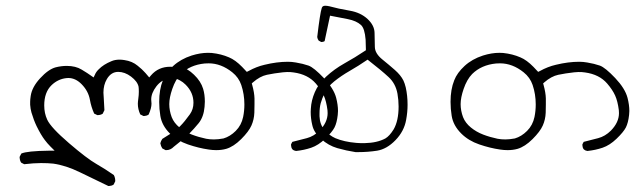

<svg xmlns="http://www.w3.org/2000/svg" viewBox="-20 -422 2180 659"><path d="M63 141.6Q96.7 137.7 120.8 137.7Q145 137.7 162.6 139.6Q205.6 145.5 254.6 169.4Q303.7 193.4 351.6 216.3Q352.5 216.3 355.2 216.3Q357.9 216.3 362.3 215.1Q366.7 213.9 370.1 211.4L375.5 200.2Q375.5 199.2 375.5 197Q375.5 194.8 375 191.4Q374 184.6 370.6 178.7Q341.3 158.2 309.8 140.1Q278.3 122.1 216.8 69.3Q154.3 15.6 142.1 -11.2Q131.8 -33.2 131.8 -60.1Q131.8 -105.5 157.2 -129.9Q178.7 -150.4 207 -153.8Q210.4 -154.3 214.4 -154.3Q239.3 -154.3 260.3 -132.8Q283.2 -109.4 288.6 -79.6Q293 -54.7 303.2 -32.2L314 -26.9Q314.5 -26.9 314.9 -26.9Q325.2 -26.9 332.5 -31.7L338.4 -43.9Q337.4 -68.4 336.2 -84.2Q335 -100.1 335 -104Q335 -130.4 346.7 -150.4Q361.3 -175.3 385.7 -175.3Q408.2 -175.3 429.7 -159.2Q451.7 -142.6 455.6 -124.5Q456.5 -118.2 456.5 -107.2Q456.5 -96.2 454.8 -84Q453.1 -71.8 453.1 -65.9Q453.1 -47.4 461.4 -29.3L472.2 -23.9Q472.7 -23.9 475.3 -23.9Q478 -23.9 482.4 -25.1Q486.8 -26.4 490.2 -28.8Q500 -50.8 500 -66.4Q500 -69.8 499.5 -73.2Q499 -76.7 499 -80.6Q499 -102.5 516.6 -125.5Q534.2 -148.4 560.5 -152.8Q565.4 -153.3 570.1 -153.3Q574.7 -153.3 582 -152.1Q589.4 -150.9 597.7 -146Q607.9 -140.6 617.2 -131.3Q644 -104.5 644 -69.3Q644 -46.9 631.8 -29.8Q613.3 -3.9 598.6 10.7Q584 25.4 568.6 34.9Q553.2 44.4 537.1 54.7Q532.2 62 530.3 69.8Q532.2 80.1 537.1 87.4L548.3 93.3Q549.3 93.3 550.8 93.3Q565.4 93.3 576.7 81.5Q613.3 53.2 629.9 36.4Q646.5 19.5 662.1 0.5Q679.2 -21 682.1 -55.2Q683.1 -64.9 683.1 -73.2Q683.1 -97.7 677.2 -117.2Q669.4 -143.1 646 -165.5Q623 -187.5 605 -189.9Q584.5 -192.9 564 -192.9Q523.9 -192.9 498.5 -163.6L492.2 -156.2Q482.9 -167.5 479.5 -171.1Q476.1 -174.8 472.7 -178.2Q469.2 -181.6 466.3 -184.6Q460 -190.4 452.6 -196.3Q434.1 -211.9 407.2 -215.8Q398.4 -217.3 390.1 -217.3Q374.5 -217.3 362.3 -211.9Q335 -200.7 318.8 -184.1Q309.6 -175.3 305.7 -165.5L301.3 -156.2Q277.8 -172.9 260.3 -183.1Q239.7 -195.8 209 -195.8Q190.4 -195.8 170.9 -190.9Q146 -184.1 117.7 -153.3Q89.8 -123 85.4 -92.8Q83.5 -80.1 83.5 -73Q83.5 -65.9 83.5 -62.5Q84.5 -48.3 87.9 -36.1Q95.7 -9.8 105.5 10.7Q120.6 41.5 133.8 58.6Q142.1 69.8 153.3 81.1L167.5 95.2H147.5Q72.8 96.2 53.2 105L47.4 116.2Q47.4 116.7 47.4 119.6Q47.4 122.6 48.6 127.2Q49.8 131.8 52.7 136.2Z M747.1 53.2Q729 56.6 714.4 56.6Q699.7 56.6 687.5 54.2Q661.6 48.8 638.7 40Q614.7 30.8 596.2 15.6Q577.1 0 569.3 -20Q561 -42.5 561 -64.7Q561 -86.9 571.3 -116.7Q582.5 -149.4 600.6 -168Q632.3 -199.2 682.6 -204.1Q689.5 -204.6 696.3 -204.6Q738.8 -204.6 777.3 -173.8Q799.3 -156.2 808.1 -130.4Q818.8 -98.6 818.8 -63.5Q818.8 -41.5 814.5 -20.5Q808.6 7.8 789.1 27.3Q770 46.4 747.1 53.2ZM1140.1 -41Q1140.1 -62 1133.8 -86.4Q1125.5 -118.2 1091.6 -154.1Q1057.6 -189.9 1039.1 -196.8Q1019.5 -203.6 995.6 -207.5Q981.4 -210 968.3 -210Q930.2 -210 888.2 -199.7Q860.4 -193.4 833 -178.2L827.1 -175.3Q816.9 -186.5 811 -192.4Q787.6 -216.3 766.1 -225.1Q739.3 -236.8 707 -240.2Q700.7 -240.7 693.8 -240.7Q667.5 -240.7 637.7 -231.4Q600.1 -219.2 574.5 -195.6Q548.8 -171.9 539.1 -146.5Q526.4 -115.2 526.4 -72.3Q526.4 -48.3 530.3 -24.4Q535.6 8.8 563 36.1Q587.9 61 625 73.7Q662.1 86.4 696.8 91.3Q710 93.3 722.2 93.3Q740.7 93.3 756.3 88.9Q781.7 81.5 807.9 55.4Q834 29.3 843 8.8Q852.1 -11.7 853 -35.2Q853.5 -51.3 853.5 -63Q853.5 -74.7 853.5 -84Q853 -104 845.7 -130.4L844.2 -135.7L848.1 -139.2Q872.1 -160.2 896.2 -165.3Q920.4 -170.4 950.7 -173.8Q959 -174.8 965.3 -174.8Q971.7 -174.8 976.8 -174.6Q981.9 -174.3 988.3 -173.3Q1037.1 -166.5 1064 -135.3Q1082.5 -113.8 1091.3 -94.2Q1100.1 -74.7 1104 -43.9Q1104.5 -39.1 1104.5 -33.7Q1104.5 -2 1076.7 26.4Q1057.1 45.9 1033 52.2Q1008.8 58.6 983.4 64.9L979 73.2Q979 74.2 979 76.7Q979 79.1 980 83.3Q981 87.4 983.9 90.8Q988.8 95.2 996.1 96.2Q1023.9 93.3 1048.3 85Q1072.8 76.7 1096.2 54.2Q1120.1 31.2 1128.2 15.4Q1136.2 -0.5 1139.2 -27.3Q1140.1 -33.7 1140.1 -41Z M1302.7 53.2Q1274.4 68.4 1231.4 69.3Q1224.6 69.3 1221.4 69.3Q1218.3 69.3 1213.6 69.1Q1209 68.8 1202.6 68.4Q1161.1 64.9 1130.9 52.2Q1110.4 43 1094 24.2Q1077.6 5.4 1076.7 -22.9Q1076.7 -27.8 1076.7 -32.2Q1076.7 -52.7 1080.8 -67.9Q1085 -83 1094.2 -102.5Q1103.5 -123.5 1127.4 -142.8Q1151.4 -162.1 1180.4 -178.7Q1209.5 -195.3 1241.7 -217.3Q1290.5 -179.2 1313.5 -157.7Q1337.9 -135.3 1344.2 -100.6Q1348.1 -78.6 1348.1 -56.6Q1348.1 -7.3 1331.1 22Q1316.9 44.9 1302.7 53.2ZM1235.8 -253.9V-249.5Q1197.8 -224.1 1161.6 -204.1Q1127 -184.6 1099.6 -159.2Q1072.3 -133.8 1060.5 -105.5Q1048.3 -77.1 1046.9 -48.8Q1046.4 -43.5 1046.4 -38.1Q1046.4 -15.1 1051.8 7.3Q1057.1 32.7 1082.3 55.2Q1107.4 77.6 1137.7 86.4Q1168.5 95.2 1200.2 100.1Q1205.1 100.1 1210.4 100.1Q1242.7 100.1 1274.4 95.2Q1307.6 89.8 1337.4 59.1Q1367.2 28.3 1374 -10.7Q1378.9 -37.1 1378.9 -62.5Q1378.9 -94.2 1372.6 -122.1Q1369.1 -136.2 1364.7 -145.5Q1355.5 -164.1 1335.2 -181.9Q1314.9 -199.7 1292.5 -217.8Q1267.1 -238.3 1266.6 -260.7Q1266.1 -279.3 1265.6 -309.1Q1265.1 -335 1241.5 -356.9Q1217.8 -378.9 1180.7 -385.3Q1140.6 -392.1 1110.8 -400.4Q1102.5 -402.3 1096.2 -402.3Q1086.9 -402.3 1084.5 -395Q1078.6 -377.9 1068.8 -294.9Q1069.8 -288.1 1073.7 -282.7L1082.5 -277.8Q1083 -277.8 1083 -277.8Q1089.8 -277.8 1094.2 -280.8L1112.8 -368.2Q1147 -361.8 1173.8 -356.4Q1203.1 -350.6 1218.8 -336.4Q1231.9 -324.7 1234.9 -285.6Q1235.8 -271.5 1235.8 -253.9Z M1747.1 53.2Q1729 56.6 1714.4 56.6Q1699.7 56.6 1687.5 54.2Q1661.6 48.8 1638.7 40Q1614.7 30.8 1596.2 15.6Q1577.1 0 1569.3 -20Q1561 -42.5 1561 -64.7Q1561 -86.9 1571.3 -116.7Q1582.5 -149.4 1600.6 -168Q1632.3 -199.2 1682.6 -204.1Q1689.5 -204.6 1696.3 -204.6Q1738.8 -204.6 1777.3 -173.8Q1799.3 -156.2 1808.1 -130.4Q1818.8 -98.6 1818.8 -63.5Q1818.8 -41.5 1814.5 -20.5Q1808.6 7.8 1789.1 27.3Q1770 46.4 1747.1 53.2ZM2140.1 -41Q2140.1 -62 2133.8 -86.4Q2125.5 -118.2 2091.6 -154.1Q2057.6 -189.9 2039.1 -196.8Q2019.5 -203.6 1995.6 -207.5Q1981.4 -210 1968.3 -210Q1930.2 -210 1888.2 -199.7Q1860.4 -193.4 1833 -178.2L1827.1 -175.3Q1816.9 -186.5 1811 -192.4Q1787.6 -216.3 1766.1 -225.1Q1739.3 -236.8 1707 -240.2Q1700.7 -240.7 1693.8 -240.7Q1667.5 -240.7 1637.7 -231.4Q1600.1 -219.2 1574.5 -195.6Q1548.8 -171.9 1539.1 -146.5Q1526.4 -115.2 1526.4 -72.3Q1526.4 -48.3 1530.3 -24.4Q1535.6 8.8 1563 36.1Q1587.9 61 1625 73.7Q1662.1 86.4 1696.8 91.3Q1710 93.3 1722.2 93.3Q1740.7 93.3 1756.3 88.9Q1781.7 81.5 1807.9 55.4Q1834 29.3 1843 8.8Q1852.1 -11.7 1853 -35.2Q1853.5 -51.3 1853.5 -63Q1853.5 -74.7 1853.5 -84Q1853 -104 1845.7 -130.4L1844.2 -135.7L1848.1 -139.2Q1872.1 -160.2 1896.2 -165.3Q1920.4 -170.4 1950.7 -173.8Q1959 -174.8 1965.3 -174.8Q1971.7 -174.8 1976.8 -174.6Q1981.9 -174.3 1988.3 -173.3Q2037.1 -166.5 2064 -135.3Q2082.5 -113.8 2091.3 -94.2Q2100.1 -74.7 2104 -43.9Q2104.5 -39.1 2104.5 -33.7Q2104.5 -2 2076.7 26.4Q2057.1 45.9 2033 52.2Q2008.8 58.6 1983.4 64.9L1979 73.2Q1979 74.2 1979 76.7Q1979 79.1 1980 83.3Q1981 87.4 1983.9 90.8Q1988.8 95.2 1996.1 96.2Q2023.9 93.3 2048.3 85Q2072.8 76.7 2096.2 54.2Q2120.1 31.2 2128.2 15.4Q2136.2 -0.5 2139.2 -27.3Q2140.1 -33.7 2140.1 -41Z"/></svg>

Font: NaikaiFont
Style: Light
Weight: 300
Version: Version 1.89